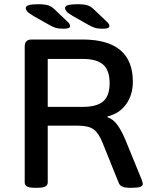

<svg xmlns="http://www.w3.org/2000/svg" viewBox="-20 -887 711 909"><path d="M143 2Q118 2 107.5 -4.5Q97 -11 97 -23V-667Q97 -700 130 -700H370Q609 -700 609 -500Q609 -438 577 -393.5Q545 -349 489 -336V-332Q516 -323 535.5 -296Q555 -269 572 -229L651 -36Q656 -22 656 -16Q656 2 609 2H590Q573 2 560.5 -3Q548 -8 543 -19L466 -210Q448 -256 424 -274Q400 -292 350 -292H206V-23Q206 -11 195 -4.5Q184 2 159 2ZM206 -381H371Q438 -381 468.5 -407Q499 -433 499 -493Q499 -554 468.5 -581Q438 -608 371 -608H206ZM282 -751Q257 -751 242.5 -755.5Q228 -760 208 -772L139 -811Q115 -825 108.5 -833.5Q102 -842 102 -849Q102 -859 117.5 -863Q133 -867 160 -867Q193 -867 209 -861.5Q225 -856 239 -842L300 -784Q312 -773 312 -764Q312 -751 282 -751ZM468 -751Q443 -751 428.5 -755.5Q414 -760 394 -772L325 -811Q301 -825 294.5 -833.5Q288 -842 288 -849Q288 -859 303.5 -863Q319 -867 346 -867Q379 -867 395 -861.5Q411 -856 425 -842L486 -784Q498 -773 498 -764Q498 -751 468 -751Z"/></svg>

Font: Asap Semi Expanded Medium
Style: Regular
Weight: 500
Width: 6
Designer: Pablo Cosgaya
Foundry: Omnibus-Type
Version: Version 3.001; ttfautohint (v1.8.4.7-5d5b)